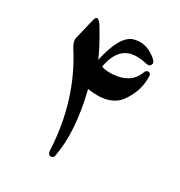

<svg xmlns="http://www.w3.org/2000/svg" viewBox="-154 -652 795 849"><g transform="rotate(30 244.0 -227.0)"><path d="M126 -515C106 -547 93 -550 87 -524L62 -419C59 -406 63 -391 75 -372C158 -243 204 -94 211 73C212 80 214 84 218 88C222 92 228 92 233 90C238 88 242 84 243 77C260 -12 253 -121 221 -250C298 -238 353 -253 384 -296C415 -339 429 -386 427 -435C427 -444 422 -450 414 -450C406 -450 400 -445 397 -436C381 -391 344 -366 286 -361C261 -359 241 -361 225 -367C236 -428 261 -464 300 -477C323 -484 353 -484 392 -475C401 -473 407 -476 411 -484C415 -492 412 -499 403 -508C366 -541 328 -552 287 -541C246 -530 216 -478 195 -384C182 -417 159 -460 126 -515Z"/></g></svg>

Font: XITS Math
Style: Regular
Weight: 400
Designer: MicroPress Inc., with final additions and corrections provided by Coen Hoffman, Elsevier (retired)
Version: Version 1.108